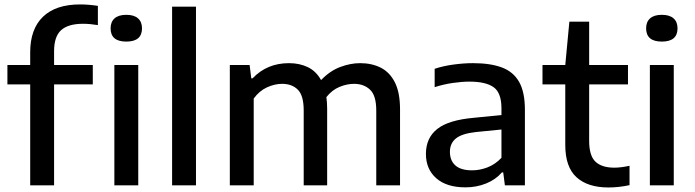

<svg xmlns="http://www.w3.org/2000/svg" viewBox="-20 -838 3142 868"><path d="M116.5 0V-456.5H13.5V-544H116.5V-601.5Q116.5 -706.5 174.2 -762.2Q232 -818 342 -818Q363 -818 383 -816.2Q403 -814.5 422.5 -811.5V-724.5Q387 -730.5 355.5 -730.5Q288.5 -730.5 256.5 -701.8Q224.5 -673 224.5 -606.5V-544H399.5V-456.5H224.5V0Z M497 0V-544H605V0ZM551 -650Q480 -650 480 -710Q480 -739 498 -755Q516 -771 551 -771Q586 -771 604 -755Q622 -739 622 -710Q622 -650 551 -650Z M758 0V-808H866V0Z M1019 0V-544H1108.5L1116 -484H1122Q1187 -552.5 1286.5 -552.5Q1334 -552.5 1371.5 -534.5Q1409 -516.5 1431.5 -476Q1472 -518 1518.2 -535.2Q1564.5 -552.5 1608 -552.5Q1661 -552.5 1701.8 -531.8Q1742.5 -511 1765.5 -465Q1788.5 -419 1788.5 -343.5V0H1681V-338.5Q1681 -406 1653 -432.5Q1625 -459 1580.5 -459Q1548.5 -459 1515 -445.2Q1481.5 -431.5 1455.5 -399Q1459 -374.5 1459 -346V0H1353V-338.5Q1353 -406 1326.5 -432.5Q1300 -459 1255.5 -459Q1221.5 -459 1186.8 -443Q1152 -427 1127 -392.5V0Z M2084.5 9Q1999 9 1952.2 -32.2Q1905.5 -73.5 1905.5 -142Q1905.5 -214.5 1956.8 -255Q2008 -295.5 2122.5 -305.5L2247 -318V-348Q2247 -418.5 2211.5 -443.8Q2176 -469 2102 -469Q2068.5 -469 2027 -463Q1985.5 -457 1945 -444V-527Q1984 -540 2030.5 -546.2Q2077 -552.5 2118 -552.5Q2197 -552.5 2249 -533Q2301 -513.5 2327 -467.5Q2353 -421.5 2353 -341.5V0H2262.5L2255 -58.5H2249Q2221 -26 2177.5 -8.5Q2134 9 2084.5 9ZM2014 -151.5Q2014 -112 2038.8 -90Q2063.5 -68 2114.5 -68Q2149.5 -68 2184.2 -81.5Q2219 -95 2247 -124.5V-252.5L2131 -241Q2068 -234 2041 -212Q2014 -190 2014 -151.5Z M2730.5 9.5Q2637 9.5 2586.2 -36.8Q2535.5 -83 2535.5 -182.5V-456.5H2432.5V-544H2535.5L2554 -740H2643.5V-544H2819V-456.5H2643.5V-201Q2643.5 -134 2672 -107Q2700.5 -80 2757.5 -80Q2786 -80 2826 -88.5V-1Q2778 9.5 2730.5 9.5Z M2918 0V-544H3026V0ZM2972 -650Q2901 -650 2901 -710Q2901 -739 2919 -755Q2937 -771 2972 -771Q3007 -771 3025 -755Q3043 -739 3043 -710Q3043 -650 2972 -650Z"/></svg>

Font: Encode Sans SmExp Md
Style: Regular
Weight: 500
Width: 6
Designer: Multiple Designers
Foundry: Impallari Type
Version: Version 3.002; ttfautohint (v1.8.3) -l 8 -r 50 -G 200 -x 14 